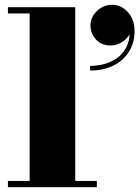

<svg xmlns="http://www.w3.org/2000/svg" viewBox="-20 -780 580 800"><path d="M293.5 -750V-26H383.5V0H13V-26H103.5V-724H13V-750ZM355.5 -486V-505.5Q390 -505.5 420.8 -515Q451.5 -524.5 474.8 -543.5Q498 -562.5 510.2 -591.5Q522.5 -620.5 520 -660H525.5Q525.5 -643 513.5 -627.2Q501.5 -611.5 482.2 -601Q463 -590.5 441 -590.5Q402 -590.5 379.5 -615.8Q357 -641 357 -674.5Q357 -708.5 384 -734.2Q411 -760 447.5 -760Q484.5 -760 512.5 -729.8Q540.5 -699.5 540.5 -650Q540.5 -601.5 517.2 -564.5Q494 -527.5 452.5 -506.8Q411 -486 355.5 -486Z"/></svg>

Font: Bodoni Moda 9pt Black
Style: Regular
Weight: 900
Designer: Owen Earl
Foundry: indestructible type
Version: Version 2.005